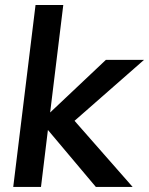

<svg xmlns="http://www.w3.org/2000/svg" viewBox="-20 -737 588 757"><path d="M32.2 0 120.1 -717.3H229.5L177.7 -293.5L397.5 -501H547.9L273.9 -260.7L502.9 0H357.9L168.9 -224.6L141.6 0Z"/></svg>

Font: Muli
Style: Semi-BoldItalic
Weight: 600
Italic angle: -7°
Designer: Vernon Adams
Foundry: newtypography
Version: Version 2.0; ttfautohint (v1.00rc1.2-2d82) -l 8 -r 50 -G 200